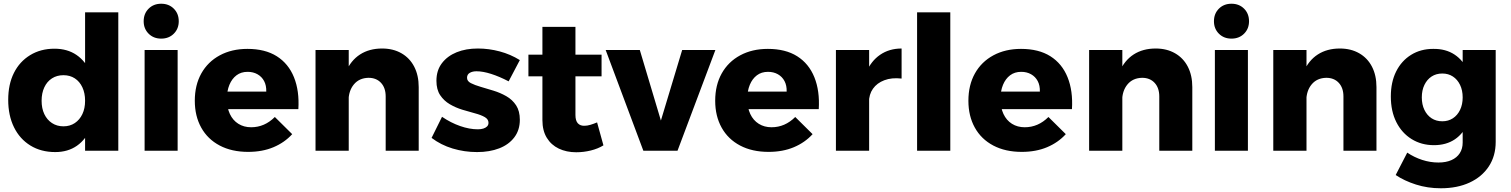

<svg xmlns="http://www.w3.org/2000/svg" viewBox="-20 -808 8098 1029"><path d="M272 -547Q341 -547 390 -513.5Q439 -480 466 -418Q493 -356 493 -272Q493 -187 467 -124Q441 -61 392.5 -27Q344 7 276 7Q200 7 143 -28Q86 -63 55 -126Q24 -189 24 -273Q24 -356 54.5 -417Q85 -478 141.5 -512.5Q198 -547 272 -547ZM320 -405Q285 -405 258.5 -388Q232 -371 217.5 -340Q203 -309 203 -268Q203 -227 217.5 -196.5Q232 -166 258.5 -148.5Q285 -131 320 -131Q355 -131 381 -148.5Q407 -166 421.5 -196.5Q436 -227 436 -268Q436 -309 421.5 -340Q407 -371 381 -388Q355 -405 320 -405ZM436 -742H614V0H436Z M755 -540H932V0H755ZM844 -788Q885 -788 911.5 -761.5Q938 -735 938 -694Q938 -654 911.5 -627.5Q885 -601 844 -601Q803 -601 776.5 -627.5Q750 -654 750 -694Q750 -735 776.5 -761.5Q803 -788 844 -788Z M1407 -317Q1408 -350 1395.5 -373.5Q1383 -397 1360 -410Q1337 -423 1307 -423Q1272 -423 1247.5 -404.5Q1223 -386 1209.5 -353.5Q1196 -321 1196 -278Q1196 -231 1212 -197Q1228 -163 1257.5 -144.5Q1287 -126 1326 -126Q1398 -126 1453 -181L1546 -89Q1505 -44 1445.5 -19Q1386 6 1310 6Q1222 6 1157.5 -28Q1093 -62 1058.5 -124Q1024 -186 1024 -268Q1024 -352 1059 -414.5Q1094 -477 1158 -511.5Q1222 -546 1306 -546Q1401 -546 1463.5 -506.5Q1526 -467 1555.5 -394Q1585 -321 1579 -223H1171V-317Z M2047 -291Q2047 -337 2022 -364Q1997 -391 1955 -391Q1905 -390 1876.5 -355.5Q1848 -321 1848 -267H1806Q1806 -359 1833 -421.5Q1860 -484 1909.5 -516Q1959 -548 2028 -548Q2087 -548 2131.5 -522.5Q2176 -497 2200 -450.5Q2224 -404 2224 -341V0H2047ZM1671 -540H1849V0H1671Z M2706 -372Q2656 -398 2612 -412Q2568 -426 2534 -426Q2512 -426 2497.5 -417.5Q2483 -409 2483 -391Q2483 -373 2503.5 -362.5Q2524 -352 2556.5 -342.5Q2589 -333 2625 -322Q2661 -311 2693.5 -292.5Q2726 -274 2746 -243.5Q2766 -213 2766 -166Q2766 -111 2736.5 -72Q2707 -33 2655.5 -13Q2604 7 2537 7Q2469 7 2406 -12Q2343 -31 2293 -69L2349 -182Q2396 -150 2446 -132.5Q2496 -115 2541 -115Q2558 -115 2570.5 -119Q2583 -123 2590.5 -130.5Q2598 -138 2598 -150Q2598 -169 2578 -180.5Q2558 -192 2526 -200.5Q2494 -209 2458 -220Q2422 -231 2390.5 -249.5Q2359 -268 2339 -298Q2319 -328 2319 -375Q2319 -431 2348.5 -469.5Q2378 -508 2427.5 -528Q2477 -548 2541 -548Q2600 -548 2658 -532.5Q2716 -517 2766 -486Z M3064 -192Q3064 -161 3077 -147Q3090 -133 3113 -134Q3127 -134 3144 -139Q3161 -144 3180 -152L3214 -29Q3185 -11 3146.5 -1.5Q3108 8 3068 8Q3016 8 2975 -11.5Q2934 -31 2910.5 -69.5Q2887 -108 2887 -164V-664H3064ZM2812 -515H3204V-399H2812Z M3226 -540H3409L3522 -162L3636 -540H3814L3611 0H3428Z M4196 -317Q4197 -350 4184.5 -373.5Q4172 -397 4149 -410Q4126 -423 4096 -423Q4061 -423 4036.5 -404.5Q4012 -386 3998.5 -353.5Q3985 -321 3985 -278Q3985 -231 4001 -197Q4017 -163 4046.5 -144.5Q4076 -126 4115 -126Q4187 -126 4242 -181L4335 -89Q4294 -44 4234.5 -19Q4175 6 4099 6Q4011 6 3946.5 -28Q3882 -62 3847.5 -124Q3813 -186 3813 -268Q3813 -352 3848 -414.5Q3883 -477 3947 -511.5Q4011 -546 4095 -546Q4190 -546 4252.5 -506.5Q4315 -467 4344.5 -394Q4374 -321 4368 -223H3960V-317Z M4812 -387Q4759 -393 4719.5 -378Q4680 -363 4658.5 -332.5Q4637 -302 4637 -259L4595 -267Q4595 -355 4621.5 -418Q4648 -481 4697 -514.5Q4746 -548 4812 -548ZM4460 -540H4638V0H4460Z M4895 -742H5073V0H4895Z M5553 -317Q5554 -350 5541.5 -373.5Q5529 -397 5506 -410Q5483 -423 5453 -423Q5418 -423 5393.5 -404.5Q5369 -386 5355.5 -353.5Q5342 -321 5342 -278Q5342 -231 5358 -197Q5374 -163 5403.5 -144.5Q5433 -126 5472 -126Q5544 -126 5599 -181L5692 -89Q5651 -44 5591.5 -19Q5532 6 5456 6Q5368 6 5303.5 -28Q5239 -62 5204.5 -124Q5170 -186 5170 -268Q5170 -352 5205 -414.5Q5240 -477 5304 -511.5Q5368 -546 5452 -546Q5547 -546 5609.5 -506.5Q5672 -467 5701.5 -394Q5731 -321 5725 -223H5317V-317Z M6193 -291Q6193 -337 6168 -364Q6143 -391 6101 -391Q6051 -390 6022.5 -355.5Q5994 -321 5994 -267H5952Q5952 -359 5979 -421.5Q6006 -484 6055.5 -516Q6105 -548 6174 -548Q6233 -548 6277.5 -522.5Q6322 -497 6346 -450.5Q6370 -404 6370 -341V0H6193ZM5817 -540H5995V0H5817Z M6491 -540H6668V0H6491ZM6580 -788Q6621 -788 6647.5 -761.5Q6674 -735 6674 -694Q6674 -654 6647.5 -627.5Q6621 -601 6580 -601Q6539 -601 6512.5 -627.5Q6486 -654 6486 -694Q6486 -735 6512.5 -761.5Q6539 -788 6580 -788Z M7180 -291Q7180 -337 7155 -364Q7130 -391 7088 -391Q7038 -390 7009.5 -355.5Q6981 -321 6981 -267H6939Q6939 -359 6966 -421.5Q6993 -484 7042.5 -516Q7092 -548 7161 -548Q7220 -548 7264.5 -522.5Q7309 -497 7333 -450.5Q7357 -404 7357 -341V0H7180ZM6804 -540H6982V0H6804Z M7996 -48Q7996 28 7959 84Q7922 140 7856 170.5Q7790 201 7702 201Q7631 201 7568.5 181Q7506 161 7460 130L7522 10Q7559 35 7602 49Q7645 63 7689 63Q7730 63 7759 50Q7788 37 7803.5 13Q7819 -11 7819 -44V-540H7996ZM7661 -546Q7728 -547 7775.5 -515.5Q7823 -484 7847.5 -426.5Q7872 -369 7872 -290Q7872 -210 7848 -151.5Q7824 -93 7777.5 -61.5Q7731 -30 7665 -30Q7598 -30 7545.5 -62.5Q7493 -95 7463.5 -153.5Q7434 -212 7434 -291Q7434 -368 7462.5 -425Q7491 -482 7542.5 -514Q7594 -546 7661 -546ZM7710 -414Q7677 -414 7652.5 -398Q7628 -382 7614 -353Q7600 -324 7600 -286Q7600 -248 7614 -219Q7628 -190 7652.5 -174Q7677 -158 7710 -158Q7742 -158 7766.5 -174Q7791 -190 7805 -219Q7819 -248 7819 -286Q7819 -324 7805 -353Q7791 -382 7766.5 -398Q7742 -414 7710 -414Z"/></svg>

Font: Alexandria
Style: Bold
Weight: 700
Designer: Mohamed Gaber
Foundry: Kief Type Foundry
Version: Version 5.100